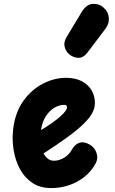

<svg xmlns="http://www.w3.org/2000/svg" viewBox="-20 -947 583 977"><path d="M240.5 10Q184 10 144.5 -16.5Q105 -43 81.5 -86.8Q58 -130.5 49.5 -182.8Q41 -235 46.5 -286Q56 -372 97.2 -431Q138.5 -490 197 -520.5Q255.5 -551 316 -551Q363.5 -551 396.2 -533.8Q429 -516.5 446 -487.5Q463 -458.5 463 -422.5Q463 -398 450 -373Q437 -348 407.2 -318.5Q377.5 -289 327 -251.8Q276.5 -214.5 201.5 -166Q207.5 -155.5 215 -147.2Q222.5 -139 232.2 -134Q242 -129 253.5 -129Q281 -129 306.5 -144.5Q332 -160 345.5 -185Q359.5 -211.5 383 -220Q406.5 -228.5 437 -211Q462 -196.5 471.2 -168.5Q480.5 -140.5 466.5 -115Q434.5 -56.5 373.5 -23.2Q312.5 10 240.5 10ZM188.5 -285Q220.5 -304 245 -321.5Q269.5 -339 286.5 -354Q303.5 -369 312.2 -381Q321 -393 321 -400.5Q321 -406 318.2 -409.8Q315.5 -413.5 305.5 -413.5Q283 -413.5 258.5 -399.8Q234 -386 215 -358.2Q196 -330.5 189 -288ZM341.5 -664Q318.5 -678 310.2 -704.2Q302 -730.5 318.5 -758L395.5 -885.5Q419.5 -925.5 452.2 -927.2Q485 -929 508 -907.5Q531.5 -886.5 533.8 -856.5Q536 -826.5 517.5 -802L425 -679.5Q406.5 -655 384.8 -653Q363 -651 341.5 -664Z"/></svg>

Font: Edu SA Hand
Style: Bold
Weight: 700
Designer: Tina and Corey Anderson, Eben Sorkin, Mirko Velimirovic
Foundry: Google for Education
Version: Version 2.000